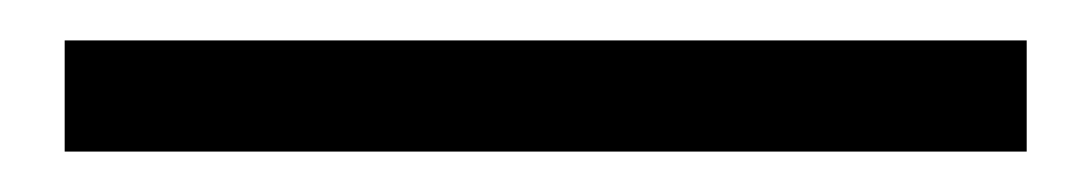

<svg xmlns="http://www.w3.org/2000/svg" viewBox="-20 51 540 95"><path d="M12 126V71H488V126Z"/></svg>

Font: Mada
Style: Regular
Weight: 400
Designer: Khaled Hosny
Version: Version 1.5